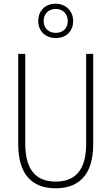

<svg xmlns="http://www.w3.org/2000/svg" viewBox="-20 -1004 600 1034"><path d="M281 -799C335 -799 374 -835 374 -891C374 -946 333 -984 279 -984C226 -984 186 -948 186 -891C186 -833 228 -799 281 -799ZM281 -827C239 -827 215 -855 215 -891C215 -928 240 -956 280 -956C318 -956 345 -929 345 -891C345 -853 320 -827 281 -827ZM482 -228V-714H444V-229C444 -82 380 -26 280 -26C176 -26 116 -87 116 -231V-714H78V-229C78 -67 150 10 280 10C399 10 482 -56 482 -228Z"/></svg>

Font: Noto Sans Myanmar Condensed ExtraLight
Style: Regular
Weight: 200
Width: 3
Designer: Monotype Design Team
Foundry: Monotype Imaging Inc.
Version: Version 2.107